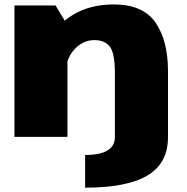

<svg xmlns="http://www.w3.org/2000/svg" viewBox="-20 -616 841 864"><path d="M363 228.5Q455.5 228.5 525.2 215.2Q595 202 642 174.5Q689 147 712.5 103.8Q736 60.5 736 0H497Q497 31.5 478 49.8Q459 68 428.8 74.8Q398.5 81.5 363 81.5ZM45 0H283.5V-503L230 -591.5H45ZM497 0H736V-295Q736 -433.5 679.5 -514.8Q623 -596 492.5 -596Q341.5 -596 249.8 -503Q158 -410 158 -332L274.5 -279Q274.5 -348.5 313.2 -392Q352 -435.5 404.5 -435.5Q451.5 -435.5 474.2 -406.2Q497 -377 497 -286.5Z"/></svg>

Font: Anybody SemiExpanded Black
Style: Regular
Weight: 900
Width: 6
Version: Version 1.113;gftools[0.9.25]